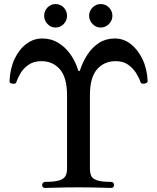

<svg xmlns="http://www.w3.org/2000/svg" viewBox="-20 -928 775 948"><path d="M203 0Q188 0 188 -15Q188 -20 192 -25Q196 -30 203 -30Q248 -30 271.5 -37Q295 -44 303 -58.5Q311 -73 311 -94V-458Q311 -545 276 -585.5Q241 -626 184 -626Q147 -626 121.5 -608.5Q96 -591 82 -567.5Q68 -544 62 -526Q60 -516 53 -515Q46 -514 41 -515Q27 -516 27 -528Q30 -591 52.5 -638Q75 -685 110.5 -711.5Q146 -738 188 -738Q233 -738 268 -716.5Q303 -695 328 -659.5Q353 -624 366 -581Q367 -577 370 -577Q374 -577 375 -581Q389 -624 412.5 -659.5Q436 -695 469.5 -716.5Q503 -738 547 -738Q590 -738 625 -711Q660 -684 683 -637Q706 -590 709 -528Q709 -518 693 -515Q686 -514 680.5 -515.5Q675 -517 673 -524Q667 -543 652.5 -566.5Q638 -590 613.5 -608Q589 -626 551 -626Q494 -626 459 -585.5Q424 -545 424 -458V-94Q424 -76 429.5 -61.5Q435 -47 457 -38.5Q479 -30 528 -30Q536 -30 539.5 -25Q543 -20 543 -15Q543 0 528 0Q519 0 474.5 -1.5Q430 -3 367 -3Q305 -3 259 -1.5Q213 0 203 0ZM477 -792Q454 -792 437 -809.5Q420 -827 420 -850Q420 -874 437 -891Q454 -908 477 -908Q501 -908 518 -891Q535 -874 535 -850Q535 -827 518 -809.5Q501 -792 477 -792ZM254 -792Q231 -792 214.5 -809.5Q198 -827 198 -850Q198 -874 214.5 -891Q231 -908 254 -908Q278 -908 294.5 -891Q311 -874 311 -850Q311 -827 294.5 -809.5Q278 -792 254 -792Z"/></svg>

Font: Zen Old Mincho
Style: Bold
Weight: 700
Designer: Yoshimichi Ohira
Foundry: Positype
Version: Version 1.500